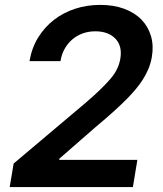

<svg xmlns="http://www.w3.org/2000/svg" viewBox="-20 -757 661 777"><path d="M35.2 -95.2 328.5 -342.7Q360.8 -370.4 384.6 -393.5Q408.4 -416.5 425.4 -436.1Q459.5 -474.8 467 -519.5Q475.5 -571.4 446.7 -600.9Q418 -630.3 365.8 -630.3Q338.1 -630.3 314.3 -621.6Q290.5 -612.9 272 -596.9Q253.6 -581 241.3 -558.8Q229 -536.6 224.8 -509.6H99.4Q108.3 -562.5 134.2 -604.8Q160.2 -647 198.2 -676.5Q236.2 -706 284.1 -721.6Q332 -737.2 385.3 -737.2Q440.3 -737.2 482.8 -721.4Q525.2 -705.6 552.6 -677.4Q579.9 -649.1 591.1 -610.6Q602.3 -572.1 594.5 -526.3Q590.2 -501.4 580.8 -478.7Q571.4 -456 558.2 -435.4Q545.1 -414.8 529.1 -395.8Q513.1 -376.8 495.7 -359Q448.5 -310.7 366.5 -242.5L220.5 -115.1L219.5 -110.1H535.9L517.8 0H19.2Z"/></svg>

Font: Inter P Semi Bold
Style: Italic
Weight: 600
Italic angle: 9.39999°
Designer: Rasmus Andersson
Foundry: rsms
Version: Version 3.018;git-588b23468